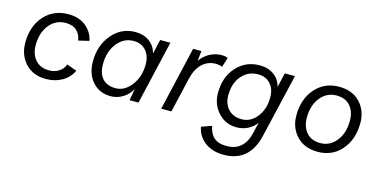

<svg xmlns="http://www.w3.org/2000/svg" viewBox="-72 -874 2864 1453"><g transform="rotate(15 1360.0 -147.5)"><path d="M277 9Q176 9 116.5 -55.5Q57 -120 57 -217Q57 -346 129.5 -427.5Q202 -509 319 -509Q401 -509 455 -466Q509 -423 523 -355L439 -335Q434 -381 402.5 -410.5Q371 -440 315 -440Q238 -440 188 -378.5Q138 -317 138 -218Q138 -149 176.5 -104.5Q215 -60 285 -60Q326 -60 359.5 -80.5Q393 -101 407 -139L485 -111Q459 -54 403.5 -22.5Q348 9 277 9Z M784 8Q697 8 642.5 -53Q588 -114 588 -212Q588 -338 660.5 -424Q733 -510 843 -510Q908 -510 953 -477Q998 -444 1012 -387L1038 -500H1118L1002 0H932L949 -93Q925 -47 880.5 -19.5Q836 8 784 8ZM805 -60Q876 -60 928 -128Q980 -196 980 -293Q980 -360 944 -400.5Q908 -441 848 -441Q769 -441 718 -375.5Q667 -310 667 -213Q667 -139 702.5 -99.5Q738 -60 805 -60Z M1516 -510Q1547 -510 1567 -501L1543 -425Q1521 -435 1491 -435Q1431 -435 1386.5 -394Q1342 -353 1323 -271L1260 0H1180L1296 -500H1361L1353 -421Q1380 -462 1424.5 -486Q1469 -510 1516 -510Z M2014 -500H2094L1977 -1Q1927 215 1725 215Q1638 215 1579 171.5Q1520 128 1506 54L1586 26Q1597 85 1631 115Q1665 145 1731 145Q1868 145 1902 -10L1920 -89Q1896 -53 1855 -32Q1814 -11 1766 -11Q1679 -11 1621.5 -74Q1564 -137 1564 -227Q1564 -351 1635.5 -430.5Q1707 -510 1817 -510Q1883 -510 1928.5 -477Q1974 -444 1988 -387ZM1787 -80Q1858 -80 1906.5 -141.5Q1955 -203 1955 -295Q1955 -362 1919 -401.5Q1883 -441 1822 -441Q1744 -441 1694 -382.5Q1644 -324 1644 -229Q1644 -163 1682.5 -121.5Q1721 -80 1787 -80Z M2407 9Q2302 9 2241.5 -55.5Q2181 -120 2181 -216Q2181 -345 2253 -427Q2325 -509 2439 -509Q2544 -509 2604 -445Q2664 -381 2664 -285Q2664 -156 2592.5 -73.5Q2521 9 2407 9ZM2410 -60Q2484 -60 2533.5 -121.5Q2583 -183 2583 -282Q2583 -351 2545.5 -395.5Q2508 -440 2436 -440Q2362 -440 2312 -379Q2262 -318 2262 -219Q2262 -150 2300 -105Q2338 -60 2410 -60Z"/></g></svg>

Font: Elaine Sans
Style: Italic
Weight: 400
Italic angle: -13°
Designer: Wei Huang
Foundry: Wei Huang
Version: Version 2.001;December 24, 2019;FontCreator 12.0.0.2547 64-b